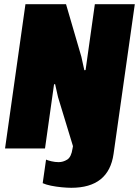

<svg xmlns="http://www.w3.org/2000/svg" viewBox="-20 -706 661 913"><path d="M319 187Q300 187 273.5 184.5Q247 182 222.5 177Q198 172 183 165L199 53Q208 57 225 61Q242 65 259 65Q280 65 299.5 53Q319 41 325 0L327 -11L256 -244L242 -306L237 -305L194 0H4L101 -686H294L367 -436L381 -372L387 -373L431 -686H621L520 26Q497 187 319 187Z"/></svg>

Font: Chivo Mono Medium Black
Style: Italic
Weight: 900
Italic angle: -8.05°
Monospace: yes
Version: Version 1.008